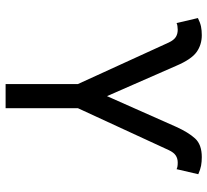

<svg xmlns="http://www.w3.org/2000/svg" viewBox="-48 -710 757 702"><g transform="rotate(90 331.0 -358.5)"><path d="M286.9 0V-264.2L134.9 -596.6Q126.4 -614.7 115.2 -622Q104 -629.3 88.1 -629.3Q81.7 -629.3 74.4 -628.2Q67.1 -627.1 63.9 -625L45.5 -703.1Q62.5 -711.6 76.7 -714.5Q90.9 -717.3 108 -717.3Q143.1 -717.3 169.9 -698.2Q196.7 -679 220.2 -623.6L331 -370.7L443.2 -623.6Q463.4 -668.3 485.8 -692.8Q508.2 -717.3 554 -717.3Q571 -717.3 585.2 -714.7Q599.4 -712 616.5 -704.5L598 -625Q591.6 -629.3 573.9 -629.3Q558.9 -629.3 547.9 -622Q536.9 -614.7 528.4 -596.6L375 -264.2V0Z"/></g></svg>

Font: Inter UI
Style: Regular
Weight: 400
Designer: Rasmus Andersson
Foundry: rsms
Version: 3.2;8d6f07862